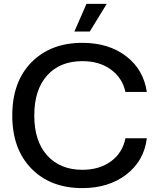

<svg xmlns="http://www.w3.org/2000/svg" viewBox="-20 -957 811 986"><path d="M403 9Q239 9 141 -91.5Q43 -192 43 -364Q43 -537 141.5 -637Q240 -737 403 -737Q538 -737 627.5 -668.5Q717 -600 734 -485H624Q609 -556 550 -599.5Q491 -643 403 -643Q288 -643 222 -569.5Q156 -496 156 -364Q156 -232 222.5 -158.5Q289 -85 403 -85Q491 -85 550.5 -129Q610 -173 624 -247H734Q720 -131 629 -61Q538 9 403 9ZM362 -795 424 -937H528L441 -795Z"/></svg>

Font: Mona Sans Medium
Style: Regular
Weight: 500
Designer: Deni Anggara
Foundry: GitHub
Version: Version 2.000;Glyphs 3.2.3 (3260)